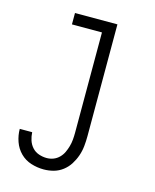

<svg xmlns="http://www.w3.org/2000/svg" viewBox="-112 -597 724 896"><g transform="rotate(15 250.0 -148.5)"><path d="M185 223Q154 223 124 213.5Q94 204 72 182Q50 160 39.5 130Q29 100 29 69H89Q90 89 96 107.5Q102 126 115 140.5Q128 155 147 161.5Q166 168 185 168Q202 168 217.5 162Q233 156 245 144Q257 132 264 117Q271 102 275.5 86Q280 70 281.5 53.5Q283 37 283 20V-465H138V-520H343V20Q343 44 340.5 68.5Q338 93 330 116Q322 139 309 159.5Q296 180 276.5 195Q257 210 233.5 216.5Q210 223 185 223Z"/></g></svg>

Font: Iosevka Light
Style: Regular
Weight: 300
Monospace: yes
Designer: Belleve Invis
Foundry: Belleve Invis
Version: Version 32.5.0; ttfautohint (v1.8.4)